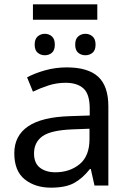

<svg xmlns="http://www.w3.org/2000/svg" viewBox="-20 -856 601 886"><path d="M288 -545Q386 -545 433 -502Q480 -459 480 -365V0H416L399 -76H395Q360 -32 321 -11Q282 10 215 10Q142 10 94 -28.5Q46 -67 46 -149Q46 -229 109 -272.5Q172 -316 303 -320L394 -323V-355Q394 -422 365 -448Q336 -474 283 -474Q241 -474 203 -461.5Q165 -449 132 -433L105 -499Q140 -518 188 -531.5Q236 -545 288 -545ZM393 -262 314 -259Q214 -255 175.5 -227Q137 -199 137 -148Q137 -103 164.5 -82Q192 -61 235 -61Q302 -61 347.5 -98.5Q393 -136 393 -214ZM429 -836V-765H132V-836ZM187 -700Q206 -700 219.5 -688Q233 -676 233 -650Q233 -624 219.5 -612.5Q206 -601 187 -601Q168 -601 154 -612.5Q140 -624 140 -650Q140 -676 154 -688Q168 -700 187 -700ZM374 -700Q393 -700 407 -688Q421 -676 421 -650Q421 -624 407 -612.5Q393 -601 374 -601Q355 -601 341 -612.5Q327 -624 327 -650Q327 -676 341 -688Q355 -700 374 -700Z"/></svg>

Font: Noto Sans
Style: Regular
Weight: 400
Designer: Monotype Design Team
Foundry: Monotype Imaging Inc.
Version: Version 1.902